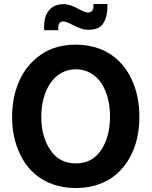

<svg xmlns="http://www.w3.org/2000/svg" viewBox="-20 -939 766 967"><path d="M203 -787H274C274 -790 273 -794 273 -797C273 -814 278 -831 299 -831C308 -831 324 -825 345 -814C381 -797 398 -789 425 -789C462 -789 488 -800 501 -823C515 -846 521 -873 521 -905C521 -910 521 -914 521 -919H450C450 -916 451 -913 451 -910C451 -893 445 -876 424 -876C412 -876 394 -884 378 -893C347 -909 325 -918 300 -918C232 -918 202 -869 202 -804ZM362 8C429 8 487 -8 536 -39C632 -102 682 -215 682 -350C682 -418 670 -480 645 -535C596 -645 498 -714 362 -714C294 -714 236 -698 188 -665C91 -600 41 -485 41 -350C41 -283 53 -223 78 -169C126 -60 225 8 362 8ZM362 -116C307 -116 264 -138 234 -183C203 -228 188 -284 188 -351C188 -482 251 -590 362 -590C474 -590 534 -484 534 -352C534 -283 519 -227 489 -183C459 -138 417 -116 362 -116Z"/></svg>

Font: Be Vietnam
Style: Bold
Weight: 700
Designer: Gabriel Lam
Foundry: TypeRant
Version: Version 4.000